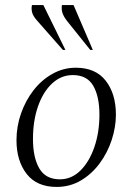

<svg xmlns="http://www.w3.org/2000/svg" viewBox="-20 -727 522 757"><path d="M203 10Q125 10 85 -41.5Q45 -93 45 -174Q45 -229 63 -280Q81 -331 112.5 -371.5Q144 -412 187 -436Q230 -460 279 -460Q357 -460 397 -408.5Q437 -357 437 -275Q437 -226 420.5 -175.5Q404 -125 373 -83Q342 -41 299 -15.5Q256 10 203 10ZM216 -20Q262 -20 297 -54.5Q332 -89 352 -147Q372 -205 372 -275Q372 -347 347.5 -389Q323 -431 267 -431Q221 -431 185.5 -398Q150 -365 130 -308Q110 -251 110 -179Q110 -106 135 -63Q160 -20 216 -20ZM336 -530 243 -646Q229 -665 225.5 -678.5Q222 -692 224 -707H270L346 -530ZM228 -530 126 -646Q110 -664 106.5 -678.5Q103 -693 106 -707H151L238 -530Z"/></svg>

Font: Spectral Light
Style: Italic
Weight: 300
Italic angle: -10°
Designer: Jean-Baptiste Levee
Foundry: Production Type
Version: Version 2.001